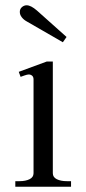

<svg xmlns="http://www.w3.org/2000/svg" viewBox="-20 -707 327 727"><path d="M81 -626Q70 -632 62.5 -641.5Q55 -651 55 -662Q55 -673 63 -680Q71 -687 81 -687Q97 -687 120 -667L232 -567L218 -547ZM38 -21H54Q77 -21 92 -28.5Q107 -36 107 -51V-406Q107 -416 101.5 -420.5Q96 -425 89 -425Q83 -425 72 -421Q61 -417 58 -416L51 -435L157 -474H180V-51Q180 -36 195 -28.5Q210 -21 233 -21H249V0H38Z"/></svg>

Font: Taviraj Light
Style: Regular
Weight: 300
Designer: Katatrad Team
Foundry: CadsonDemak
Version: Version 1.001